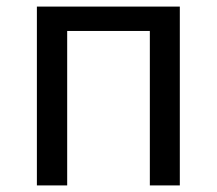

<svg xmlns="http://www.w3.org/2000/svg" viewBox="-20 -563 658 583"><path d="M92 0V-543H526V0H435V-469H184V0Z"/></svg>

Font: Noto Sans TC
Style: Regular
Weight: 400
Designer: Ryoko NISHIZUKA  (kana, bopomofo & ideographs); Paul D. Hunt (Latin, Greek & Cyrillic); Sandoll Communications , Soo-you
Foundry: Adobe
Version: Version 2.004-H2;hotconv 1.0.118;makeotfexe 2.5.65603